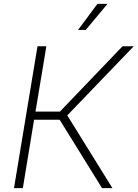

<svg xmlns="http://www.w3.org/2000/svg" viewBox="-20 -965 706 985"><path d="M51.8 0 172.4 -727.5H217.8L162.1 -392.6H287.6L608.4 -727.5H666L325.2 -373L556.6 0H503.4L286.1 -350.6H154.8L97.2 0ZM380.4 -811.5 480 -945.3H531.7L419.9 -811.5Z"/></svg>

Font: Inter 20pt ExtraLight
Style: Italic
Weight: 250
Italic angle: -9.3988°
Version: Version 4.001;git-66647c0bb